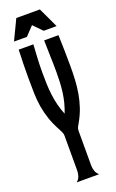

<svg xmlns="http://www.w3.org/2000/svg" viewBox="-160 -868 550 908"><g transform="rotate(-20 114.5 -414.0)"><path d="M57.6 0Q69.8 -9.8 74.5 -23.7Q79.1 -37.6 79.1 -52.2V-226.6Q79.1 -236.3 75.2 -244.9Q71.3 -253.4 66.9 -261.7Q46.4 -298.8 35.4 -331.5Q24.4 -364.3 19 -396.7Q13.7 -429.2 12.7 -464.1Q11.7 -499 11.7 -540Q11.7 -612.3 14.6 -683.6H88.4Q85.9 -647.9 84.2 -612.3Q82.5 -576.7 82.5 -541Q82.5 -513.2 83.5 -485.6Q84.5 -458 87.9 -430.9Q91.3 -403.8 97.9 -377.2Q104.5 -350.6 115.2 -324.7Q125 -349.6 131.1 -373.8Q137.2 -397.9 140.4 -422.1Q143.6 -446.3 144.8 -471.2Q146 -496.1 146 -522Q146 -563 144.5 -603.3Q143.1 -643.6 142.6 -683.6H214.8Q215.8 -645.5 216.8 -607.2Q217.8 -568.8 217.8 -529.8Q217.8 -493.2 216.1 -459Q214.4 -424.8 208.7 -391.8Q203.1 -358.9 192.4 -326.7Q181.6 -294.4 163.1 -261.7Q157.7 -253.4 153.6 -244.9Q149.4 -236.3 149.4 -226.6V-137.7V-139.2V-52.2Q149.4 -37.6 154.1 -23.7Q158.7 -9.8 170.9 0ZM221.2 -727.1H156.2L113.3 -771L71.8 -727.1H6.8L55.2 -828.1H173.8Z"/></g></svg>

Font: XAYAX
Style: Regular
Weight: 400
Designer: Peter Wiegel
Foundry: Peter Wiegel
Version: Version 1.000 2009 initial release